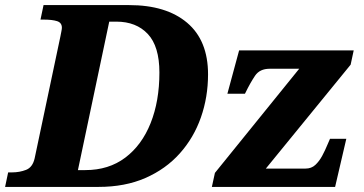

<svg xmlns="http://www.w3.org/2000/svg" viewBox="-45 -734 1428 754"><path d="M-25 0 -13 -57H2Q32 -57 57.5 -67Q83 -77 91 -112L192 -590Q194 -601 196 -610.5Q198 -620 198 -625Q198 -645 179 -651Q160 -657 127 -657H114L126 -714H462Q608 -714 690 -644.5Q772 -575 772 -442Q772 -353 744 -273Q716 -193 661 -131.5Q606 -70 526 -35Q446 0 342 0ZM290 -66Q382 -66 447 -115Q512 -164 546.5 -250.5Q581 -337 581 -449Q581 -552 535.5 -600.5Q490 -649 412 -649H384L261 -66ZM787 0 799 -55 1130 -464H1014Q975 -464 956.5 -436.5Q938 -409 919 -370L917 -366H848L894 -536H1344L1332 -480L999 -72H1155Q1178 -72 1193.5 -86.5Q1209 -101 1220.5 -122.5Q1232 -144 1241 -166L1251 -189H1315L1271 0Z"/></svg>

Font: Noto Serif ExtraBold
Style: Italic
Weight: 800
Italic angle: -12°
Designer: Monotype Design Team
Foundry: Monotype Imaging Inc.
Version: Version 2.013